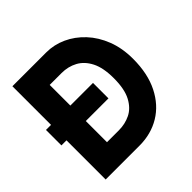

<svg xmlns="http://www.w3.org/2000/svg" viewBox="-179 -859 1019 1019"><g transform="rotate(-45 330.5 -350.0)"><path d="M53 0V-294H15V-410H53V-700H307Q365 -700 419 -675.5Q473 -651 516 -605Q559 -559 584 -494.5Q609 -430 609 -350Q609 -239 569.5 -160.5Q530 -82 462 -41Q394 0 307 0ZM198 -135H287Q334 -135 374 -154.5Q414 -174 439 -221Q464 -268 464 -350Q464 -428 440 -475Q416 -522 376 -543.5Q336 -565 287 -565H198V-410H368V-294H198Z"/></g></svg>

Font: Haskoy ExtraBold
Style: Regular
Weight: 800
Designer: Ertekin Erdin
Foundry: Ertekin Erdin
Version: Version 2.000; ttfautohint (v1.8.4.7-5d5b)